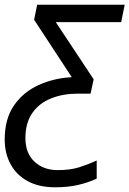

<svg xmlns="http://www.w3.org/2000/svg" viewBox="-56 -556 550 816"><path d="M179 240Q109 240 61 213.5Q13 187 -11.5 141Q-36 95 -36 37Q-36 -51 3.5 -108Q43 -165 108 -194.5Q173 -224 249 -228L89 -472L102 -536H474L459 -462H181L342 -219L329 -158H274Q212 -158 161.5 -138Q111 -118 81.5 -76Q52 -34 52 31Q52 95 90.5 131Q129 167 189 167Q243 167 282 154.5Q321 142 355 126V203Q322 219 278 229.5Q234 240 179 240Z"/></svg>

Font: Manna Sans
Style: Italic
Weight: 400
Italic angle: -12°
Designer: Monotype Design Team
Foundry: Monotype Imaging Inc.
Version: Version 2.001.1; ttfautohint (v1.8.2)